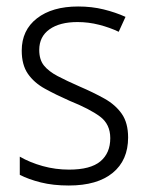

<svg xmlns="http://www.w3.org/2000/svg" viewBox="-20 -562 456 592"><path d="M375 -138Q375 -68 327.5 -29Q280 10 192 10Q144 10 106 0.5Q68 -9 41 -23V-79Q72 -61 111.5 -50Q151 -39 193 -39Q259 -39 289.5 -64.5Q320 -90 320 -136Q320 -179 288.5 -202.5Q257 -226 195 -251Q152 -270 118.5 -288.5Q85 -307 66 -334.5Q47 -362 47 -406Q47 -469 94 -505.5Q141 -542 221 -542Q263 -542 299.5 -533Q336 -524 367 -510L346 -464Q319 -477 286 -485.5Q253 -494 219 -494Q164 -494 132.5 -471.5Q101 -449 101 -408Q101 -378 115.5 -360Q130 -342 157.5 -327.5Q185 -313 226 -295Q268 -277 302 -258Q336 -239 355.5 -211Q375 -183 375 -138Z"/></svg>

Font: Noto Sans Myanmar UI SemiCondensed Light
Style: Regular
Weight: 300
Width: 4
Designer: Monotype Design Team
Foundry: Monotype Imaging Inc.
Version: Version 2.103; ttfautohint (v1.8.4.7-5d5b)